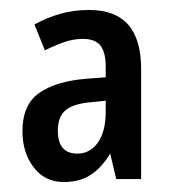

<svg xmlns="http://www.w3.org/2000/svg" viewBox="-20 -742 350 385"><path d="M159 -722Q263 -722 263 -604V-383H213L201 -434Q184 -406 162 -391.5Q140 -377 108 -377Q70 -377 47.5 -406.5Q25 -436 25 -479Q25 -532 58.5 -555.5Q92 -579 152 -584L192 -587V-608Q192 -637 181.5 -650.5Q171 -664 146 -664Q127 -664 108.5 -657.5Q90 -651 70 -641L49 -693Q75 -707 101.5 -714.5Q128 -722 159 -722ZM162 -537Q127 -534 111.5 -521Q96 -508 96 -480Q96 -434 135 -434Q161 -434 176.5 -456.5Q192 -479 192 -518V-540Z"/></svg>

Font: Noto Sans Thai Looped ExtraCondensed Medium
Style: Regular
Weight: 500
Width: 2
Designer: Sasikarn Vongin, Ben Mitchell
Foundry: The Fontpad Ltd
Version: Version 1.001; ttfautohint (v1.8.4.7-5d5b)